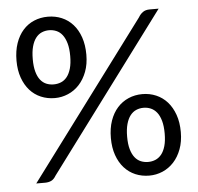

<svg xmlns="http://www.w3.org/2000/svg" viewBox="-50 -734 816 793"><g transform="rotate(-5 357.5 -337.0)"><path d="M321.8 -512.2Q321.8 -472.7 310.1 -441.7Q298.3 -410.6 278.3 -388.9Q258.3 -367.2 231.9 -356Q205.6 -344.7 176.8 -344.7Q146 -344.7 119.4 -356Q92.8 -367.2 73.5 -388.9Q54.2 -410.6 43.2 -441.7Q32.2 -472.7 32.2 -512.2Q32.2 -552.7 43.2 -584.5Q54.2 -616.2 73.5 -637.9Q92.8 -659.7 119.4 -670.9Q146 -682.1 176.8 -682.1Q207.5 -682.1 234.1 -670.9Q260.7 -659.7 280.3 -637.9Q299.8 -616.2 310.8 -584.5Q321.8 -552.7 321.8 -512.2ZM254.9 -512.2Q254.9 -543.5 248.8 -564.9Q242.7 -586.4 232.2 -600.1Q221.7 -613.8 207.3 -619.9Q192.9 -626 176.8 -626Q160.6 -626 146.5 -619.9Q132.3 -613.8 121.8 -600.1Q111.3 -586.4 105.5 -564.9Q99.6 -543.5 99.6 -512.2Q99.6 -481.9 105.5 -460.7Q111.3 -439.5 121.8 -426.3Q132.3 -413.1 146.5 -407.2Q160.6 -401.4 176.8 -401.4Q192.9 -401.4 207.3 -407.2Q221.7 -413.1 232.2 -426.3Q242.7 -439.5 248.8 -460.7Q254.9 -481.9 254.9 -512.2ZM682.6 -159.7Q682.6 -120.1 670.9 -88.9Q659.2 -57.6 639.2 -35.9Q619.1 -14.2 592.8 -2.9Q566.4 8.3 537.6 8.3Q506.8 8.3 480.2 -2.9Q453.6 -14.2 434.1 -35.9Q414.6 -57.6 403.6 -88.9Q392.6 -120.1 392.6 -159.7Q392.6 -200.2 403.6 -231.7Q414.6 -263.2 434.1 -284.9Q453.6 -306.6 480.2 -318.1Q506.8 -329.6 537.6 -329.6Q568.4 -329.6 595 -318.1Q621.6 -306.6 640.9 -284.9Q660.2 -263.2 671.4 -231.7Q682.6 -200.2 682.6 -159.7ZM615.7 -159.7Q615.7 -190.4 609.6 -212.2Q603.5 -233.9 592.8 -247.3Q582 -260.7 567.9 -266.8Q553.7 -272.9 537.6 -272.9Q521.5 -272.9 507.3 -266.8Q493.2 -260.7 482.7 -247.3Q472.2 -233.9 466.1 -212.2Q460 -190.4 460 -159.7Q460 -128.9 466.1 -107.7Q472.2 -86.4 482.7 -73.2Q493.2 -60.1 507.3 -54.2Q521.5 -48.3 537.6 -48.3Q553.7 -48.3 567.9 -54.2Q582 -60.1 592.8 -73.2Q603.5 -86.4 609.6 -107.7Q615.7 -128.9 615.7 -159.7ZM151.4 -25.4Q142.6 -10.3 131.3 -5.1Q120.1 0 106 0H69.3L551.3 -646Q559.6 -660.2 570.6 -667.7Q581.5 -675.3 598.1 -675.3H635.7Z"/></g></svg>

Font: Carlito
Style: Regular
Weight: 400
Designer: Lukasz Dziedzic
Foundry: tyPoland Lukasz Dziedzic
Version: Version 1.103; Beta1; all basic design good, some composites